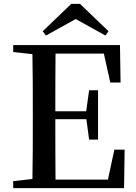

<svg xmlns="http://www.w3.org/2000/svg" viewBox="-20 -969 703 989"><path d="M370 -871 523 -786 539 -808 392 -949H347L200 -808L217 -786ZM569 -198 536 -44H266C265 -143 265 -244 265 -355H425L439 -250H485V-504H439L424 -396H265C265 -499 265 -597 266 -693H515L548 -544H601L598 -737H48V-701L147 -690C149 -592 149 -492 149 -394V-343C149 -243 149 -144 147 -47L48 -36V0H619L622 -198Z"/></svg>

Font: Source Han Serif CN SemiBold
Style: Regular
Weight: 600
Designer: Ryoko NISHIZUKA 西塚涼子 (kana & ideographs); Frank Grießhammer (Latin, Greek & Cyrillic); Wenlong ZHANG 张文龙 (bopomofo); San
Foundry: Adobe Systems Incorporated
Version: Version 1.000;PS 1;hotconv 16.6.53;makeotf.lib2.5.65590